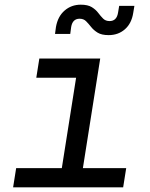

<svg xmlns="http://www.w3.org/2000/svg" viewBox="-20 -800 640 820"><path d="M36 0 49 -82H244L305 -468H135L148 -550H408L334 -82H519L506 0ZM444 -650Q414 -650 397 -660.5Q380 -671 369 -685Q358 -699 347.5 -709.5Q337 -720 320 -720Q290 -720 284 -685L280 -655H215L219 -685Q227 -730 256 -755Q285 -780 325 -780Q355 -780 372 -769.5Q389 -759 399.5 -745Q410 -731 420.5 -720.5Q431 -710 448 -710Q478 -710 484 -745L489 -775H554L549 -745Q542 -700 513.5 -675Q485 -650 444 -650Z"/></svg>

Font: NKDuy Mono
Style: Italic
Weight: 400
Italic angle: -9°
Monospace: yes
Designer: NKDuy
Foundry: NKDuy
Version: Version 2.251; ttfautohint (v1.8.4.7-5d5b)